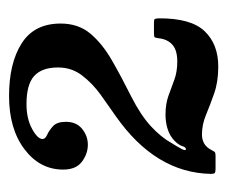

<svg xmlns="http://www.w3.org/2000/svg" viewBox="-59 -894 502 424"><g transform="rotate(-90 192.0 -682.0)"><path d="M363.5 -582.5Q364 -511.5 335.2 -481.2Q306.5 -451 257 -451Q223.5 -451 197.8 -460Q172 -469 150.5 -478Q129 -487 107 -487Q83.5 -487 73 -466.5Q70.5 -461.5 68.8 -459.2Q67 -457 59 -457H30.5Q23.5 -457 21.8 -459Q20 -461 20 -467.5Q22.5 -589.5 147 -677Q169.5 -692.5 194.5 -710.5Q219.5 -728.5 237.2 -751.5Q255 -774.5 255 -805Q255 -840.5 236.2 -857.5Q217.5 -874.5 174 -874.5Q142 -874.5 119.5 -862.2Q97 -850 97 -839Q97 -833 106.5 -828.8Q116 -824.5 125.5 -815.8Q135 -807 135 -787.5Q135 -764 119.2 -751.5Q103.5 -739 84.5 -739Q64.5 -739 47 -752Q29.5 -765 29.5 -793.5Q29.5 -845 74.5 -879Q119.5 -913 192 -913Q264.5 -913 308.2 -885.2Q352 -857.5 352 -799Q352 -760 329.8 -733.5Q307.5 -707 271 -686Q234.5 -665 190.5 -643Q150 -622.5 125.5 -600Q101 -577.5 88 -554Q81 -543 75.5 -532.8Q70 -522.5 74.5 -522.5Q79 -522.5 81.2 -530.2Q83.5 -538 93.5 -548Q104 -558 119 -562.8Q134 -567.5 150.5 -567.5Q174.5 -567.5 192.5 -561Q210.5 -554.5 228 -548Q245.5 -541.5 268 -541.5Q293.5 -541.5 305.5 -552.5Q317.5 -563.5 319.5 -582.5Q320.5 -590 321.8 -591.5Q323 -593 331.5 -593H353.5Q361 -593 362 -591.2Q363 -589.5 363.5 -582.5Z"/></g></svg>

Font: Besley
Style: Bold
Weight: 700
Designer: Owen Earl
Foundry: indestructible type*
Version: Version 2.001; ttfautohint (v1.8.3)